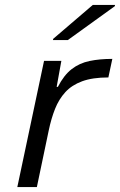

<svg xmlns="http://www.w3.org/2000/svg" viewBox="-20 -756 485 776"><path d="M50 0 158 -510H228L209 -405H214Q238 -452 269.5 -476.5Q301 -501 342 -509.5Q383 -518 434 -518L418 -443Q354 -443 312 -427.5Q270 -412 244 -383.5Q218 -355 202.5 -316Q187 -277 177 -229L129 0ZM194 -594 195 -599 355 -736H445L444 -731L254 -594Z"/></svg>

Font: Saira Expanded
Style: Italic
Weight: 400
Width: 7
Italic angle: -12°
Designer: Hector Gatti with collaboration of the Omnibus-Type team
Foundry: Omnibus-Type
Version: Version 1.101